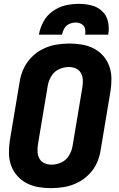

<svg xmlns="http://www.w3.org/2000/svg" viewBox="-20 -969 616 997"><path d="M245 8Q280 8 314.5 2Q349 -4 382.5 -20.5Q416 -37 442.5 -64Q469 -91 483.5 -124Q498 -157 503 -192L554 -497Q559 -530 558.5 -563.5Q558 -597 547 -626.5Q536 -656 515.5 -679.5Q495 -703 466.5 -717.5Q438 -732 405.5 -737.5Q373 -743 340 -743Q306 -743 271 -737Q236 -731 202.5 -714.5Q169 -698 143 -671Q117 -644 102 -611Q87 -578 82 -544L31 -239Q26 -205 26.5 -172Q27 -139 38 -109Q49 -79 70 -55.5Q91 -32 119 -17.5Q147 -3 179.5 2.5Q212 8 245 8ZM248 -114Q228 -114 211 -121.5Q194 -129 185 -145Q176 -161 175 -180Q174 -199 177 -219L228 -524Q232 -549 246.5 -573.5Q261 -598 286.5 -609.5Q312 -621 338 -621Q357 -621 374 -613.5Q391 -606 400 -590Q409 -574 410 -555Q411 -536 408 -517L357 -212Q353 -186 338.5 -161.5Q324 -137 298.5 -125.5Q273 -114 248 -114ZM182 -789H302Q305 -806 314 -821.5Q323 -837 339.5 -844.5Q356 -852 373 -852Q389 -852 403 -844.5Q417 -837 421 -821.5Q425 -806 422 -789H542Q548 -823 541 -856Q534 -889 510.5 -911Q487 -933 455 -941Q423 -949 389 -949Q354 -949 319.5 -941Q285 -933 254 -911Q223 -889 205.5 -856.5Q188 -824 182 -789Z"/></svg>

Font: Iosevka Sparkle Heavy Oblique
Style: Regular
Weight: 900
Italic angle: -9°
Designer: Belleve Invis
Foundry: Belleve Invis
Version: Version 4.5.0; ttfautohint (v1.8.3)